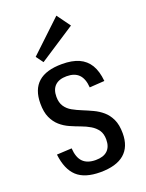

<svg xmlns="http://www.w3.org/2000/svg" viewBox="-147 -849 704 928"><g transform="rotate(-20 204.5 -385.0)"><path d="M205 7Q125 7 85 -30Q45 -67 36 -145L113 -149Q116 -101 138.5 -78.5Q161 -56 204 -56Q244 -56 264.5 -75.5Q285 -95 285 -132Q285 -162 272 -180.5Q259 -199 238 -211.5Q217 -224 191 -233.5Q165 -243 139 -254.5Q113 -266 92 -284.5Q71 -303 58 -331.5Q45 -360 45 -404Q45 -476 85.5 -512Q126 -548 208 -548Q260 -548 294.5 -532.5Q329 -517 348.5 -485Q368 -453 373 -401L296 -396Q293 -441 271.5 -463Q250 -485 209 -485Q170 -485 149.5 -465.5Q129 -446 129 -408Q129 -378 142 -358.5Q155 -339 176.5 -327Q198 -315 224 -304.5Q250 -294 275.5 -282Q301 -270 322 -252Q343 -234 356.5 -205.5Q370 -177 370 -133Q370 -64 328.5 -28.5Q287 7 205 7ZM313 -708 128 -587 101 -624 263 -777Z"/></g></svg>

Font: Pathway Extreme Condensed
Style: Regular
Weight: 400
Width: 3
Version: Version 1.001;gftools[0.9.26]